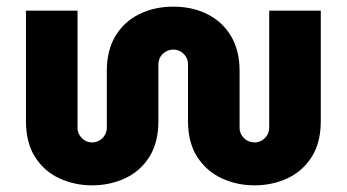

<svg xmlns="http://www.w3.org/2000/svg" viewBox="-20 -545 1042 577"><path d="M257 12Q204 12 158.5 -9Q113 -30 85.5 -73Q58 -116 58 -181V-513H213V-161Q213 -149 219 -139Q225 -129 235 -123Q245 -117 257 -117Q269 -117 279 -123Q289 -129 295 -139Q301 -149 301 -161V-332Q301 -394 327 -437Q353 -480 398.5 -502.5Q444 -525 501 -525Q558 -525 603 -502.5Q648 -480 674 -437Q700 -394 700 -332V-161Q700 -149 706 -139Q712 -129 722.5 -123Q733 -117 745 -117Q757 -117 767 -123Q777 -129 783 -139Q789 -149 789 -161V-513H944V-181Q944 -116 916.5 -73Q889 -30 843.5 -9Q798 12 745 12Q692 12 646.5 -9Q601 -30 573 -73Q545 -116 545 -181V-351Q545 -364 539 -374Q533 -384 523 -390Q513 -396 501 -396Q489 -396 478.5 -390Q468 -384 462 -374Q456 -364 456 -351V-181Q456 -116 428.5 -73Q401 -30 355.5 -9Q310 12 257 12Z"/></svg>

Font: MuseoModerno SemiBold
Style: Bold
Weight: 700
Version: Version 1.001